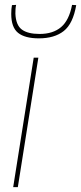

<svg xmlns="http://www.w3.org/2000/svg" viewBox="-20 -766 332 786"><path d="M53 0H34L118 -530H137ZM139 -609Q82 -609 54 -631.5Q26 -654 26 -709Q26 -730 29 -745L46 -746Q44 -737 43.5 -728.5Q43 -720 43 -710Q45 -663 69.5 -645Q94 -627 142 -627Q197 -627 230 -655Q263 -683 275 -746L292 -745Q279 -669 241 -639Q203 -609 139 -609Z"/></svg>

Font: Georama Thin
Style: Italic
Weight: 100
Italic angle: -9°
Designer: Jean-Baptiste Levee
Foundry: Production Type
Version: Version 1.000